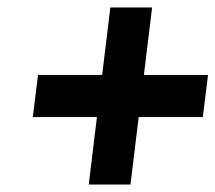

<svg xmlns="http://www.w3.org/2000/svg" viewBox="-20 -610 578 515"><path d="M538 -409H366L388 -590H276L254 -409H82L68 -296H240L218 -115H330L352 -296H524Z"/></svg>

Font: Bluebird
Style: NrwObl
Weight: 400
Designer: Jasper
Foundry: Cannot Into Space Fonts
Version: Version 0.98